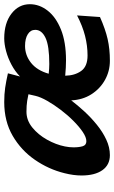

<svg xmlns="http://www.w3.org/2000/svg" viewBox="170 -714 555 936"><g transform="rotate(-90 448.0 -245.5)"><path d="M160.2 12.2Q112.8 12.2 86.9 -24.4Q61 -61 61 -126Q61 -165 72.3 -209.5Q91.3 -286.6 137.5 -353.5Q183.6 -420.4 254.4 -461.7Q325.2 -502.9 418.9 -502.9Q457.5 -502.9 488.8 -498.3Q520 -493.7 559.1 -484.9L543.5 -425.8Q568.4 -450.2 601.1 -467.5Q633.8 -484.9 667.7 -493.9Q701.7 -502.9 729.5 -502.9Q804.2 -502.9 850.1 -467.5Q896 -432.1 896 -377.9Q896 -331.5 864.7 -291.3Q833.5 -251 772.5 -226.3Q711.4 -201.7 622.1 -201.7Q588.9 -201.7 547.4 -205.6Q548.3 -158.7 570.6 -127.7Q592.8 -96.7 646 -96.7Q693.8 -96.7 741.7 -108.9Q789.6 -121.1 841.3 -147.9L833.5 -36.1Q774.4 -9.8 726.1 1.2Q677.7 12.2 620.6 12.2Q569.3 12.2 526.4 -12Q483.4 -36.1 456.5 -78.6Q429.7 -121.1 427.2 -176.3Q403.8 -145.5 373.5 -112.5Q343.3 -79.6 308.3 -51.3Q273.4 -22.9 235.8 -5.4Q198.2 12.2 160.2 12.2ZM228 -102.5Q247.1 -102.5 273.2 -120.1Q299.3 -137.7 327.6 -166Q356 -194.3 381.3 -227.8Q406.7 -261.2 425 -293.5Q443.4 -325.7 449.2 -350.6L457 -384.8Q447.8 -387.2 425.3 -390.9Q402.8 -394.5 371.6 -394.5Q330.1 -394.5 294.9 -366Q259.8 -337.4 235.6 -294.2Q211.4 -251 202.6 -207Q198.2 -185.1 198.2 -165.5Q198.2 -138.2 203.6 -120.4Q209 -102.5 228 -102.5ZM604.5 -283.2Q693.8 -283.2 732.4 -301.8Q771 -320.3 771 -351.6Q771 -374.5 749.8 -387.9Q728.5 -401.4 692.4 -401.4Q647 -401.4 610.1 -372.1Q573.2 -342.8 557.1 -286.1Q582 -283.2 604.5 -283.2Z"/></g></svg>

Font: Andika
Style: Bold Italic
Weight: 700
Italic angle: -14°
Designer: Victor Gaultney, Annie Olsen, Julie Remington, Don Collingsworth, Eric Hays, Becca Hirsbrunner
Foundry: SIL International
Version: Version 6.101